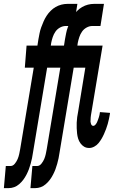

<svg xmlns="http://www.w3.org/2000/svg" viewBox="-84 -755 604 990"><path d="M-64 215 -54 101H-30Q-17 101 -7.5 89Q2 77 7 65Q12 53 15 39.5Q18 26 20 14L90 -406H44L53 -520H109L114 -552Q117 -568 120 -583.5Q123 -599 128.5 -614Q134 -629 140.5 -644Q147 -659 156 -673Q165 -687 177 -699Q189 -711 203 -719Q217 -727 232.5 -731Q248 -735 264 -735H315L297 -621H255Q240 -621 225.5 -613Q211 -605 202 -592Q193 -579 188 -564Q183 -549 180 -534L178 -520H267L257 -406H159L86 32Q84 47 81 61Q78 75 74 89.5Q70 104 65 117.5Q60 131 52.5 145.5Q45 160 36 172Q27 184 15 194.5Q3 205 -11 210Q-25 215 -39 215ZM73 215 83 101H107Q120 101 129.5 89Q139 77 144 65Q149 53 152 39.5Q155 26 157 14L227 -406H181L190 -520H246L251 -552Q254 -568 257 -583.5Q260 -599 265.5 -614Q271 -629 277.5 -644Q284 -659 293 -673Q302 -687 314 -699Q326 -711 340 -719Q354 -727 369.5 -731Q385 -735 401 -735H452L434 -621H392Q377 -621 362.5 -613Q348 -605 339 -592Q330 -579 325 -564Q320 -549 317 -534L315 -520H404L394 -406H296L223 32Q221 47 218 61Q215 75 211 89.5Q207 104 202 117.5Q197 131 189.5 145.5Q182 160 173 172Q164 184 152 194.5Q140 205 126 210Q112 215 98 215ZM376 8Q361 8 350 1.5Q339 -5 331 -16Q323 -27 319 -40Q315 -53 313.5 -66.5Q312 -80 311.5 -94Q311 -108 311.5 -122.5Q312 -137 314 -151Q316 -165 319 -180L356 -406H315L325 -520H445L385 -161Q384 -155 383.5 -148.5Q383 -142 383 -135Q382 -130 383 -125.5Q384 -121 385 -117Q386 -113 389 -109.5Q392 -106 397 -106Q403 -106 408 -112Q413 -118 416 -124Q419 -130 421 -136.5Q423 -143 425.5 -149.5Q428 -156 429 -162.5Q430 -169 431 -175V-177L483 -173V-169Q481 -156 478 -142.5Q475 -129 471.5 -116Q468 -103 463 -90Q458 -77 452.5 -64.5Q447 -52 440 -40Q433 -28 424 -17Q415 -6 402 1Q389 8 376 8Z"/></svg>

Font: Iosevka Term Curly Heavy
Style: Italic
Weight: 900
Italic angle: -9°
Designer: Belleve Invis
Foundry: Belleve Invis
Version: Version 32.3.0